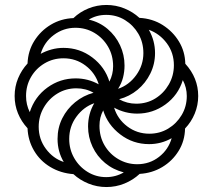

<svg xmlns="http://www.w3.org/2000/svg" viewBox="-20 -744 858 774"><path d="M409 10Q371 10 336.5 -4Q302 -18 276 -42Q224 -46 182.5 -71Q141 -96 117 -137Q93 -178 91 -227Q66 -254 52.5 -287Q39 -320 39 -357Q39 -395 53 -428.5Q67 -462 91 -488Q93 -539 118.5 -579.5Q144 -620 185 -644.5Q226 -669 276 -671Q302 -696 336.5 -710Q371 -724 409 -724Q447 -724 481.5 -710Q516 -696 542 -672Q595 -669 636 -643Q677 -617 701.5 -576.5Q726 -536 727 -487Q779 -430 779 -357Q779 -320 765 -286Q751 -252 726 -226Q725 -176 700 -135.5Q675 -95 634 -70.5Q593 -46 543 -43Q516 -18 481.5 -4Q447 10 409 10ZM456 -386Q500 -401 529 -441Q558 -481 558 -530Q558 -573 538 -607.5Q518 -642 484 -663Q450 -684 408 -684Q369 -684 338 -665Q381 -655 413.5 -627.5Q446 -600 464 -561.5Q482 -523 482 -480Q482 -455 476 -431.5Q470 -408 456 -386ZM421 -415Q436 -444 436 -477Q436 -521 415.5 -556Q395 -591 360.5 -611.5Q326 -632 284 -632Q236 -632 197 -603Q158 -574 144 -527Q164 -538 187.5 -544.5Q211 -551 236 -551Q301 -551 352 -512.5Q403 -474 421 -415ZM529 -326Q572 -326 606 -347Q640 -368 660.5 -403.5Q681 -439 681 -481Q681 -531 652.5 -569.5Q624 -608 580 -624Q605 -580 605 -530Q605 -486 586 -447.5Q567 -409 534.5 -382Q502 -355 460 -344Q492 -326 529 -326ZM100 -292Q120 -354 171 -391Q222 -428 285 -428Q335 -428 378 -404Q364 -450 325 -479.5Q286 -509 236 -509Q194 -509 159.5 -488.5Q125 -468 105 -433.5Q85 -399 85 -357Q85 -322 100 -292ZM582 -205Q624 -205 658 -225.5Q692 -246 712.5 -280.5Q733 -315 733 -357Q733 -391 717 -421Q698 -360 647 -323Q596 -286 533 -286Q484 -286 440 -310Q454 -264 493 -234.5Q532 -205 582 -205ZM237 -91Q212 -133 212 -184Q212 -229 231 -267Q250 -305 283 -332Q316 -359 357 -370Q326 -388 288 -388Q246 -388 211.5 -367Q177 -346 156.5 -310.5Q136 -275 136 -233Q136 -183 165 -144Q194 -105 237 -91ZM408 -30Q446 -30 479 -49Q436 -60 403.5 -87Q371 -114 353 -152.5Q335 -191 335 -234Q335 -285 360 -328Q317 -313 288 -273.5Q259 -234 259 -184Q259 -142 279 -107Q299 -72 333 -51Q367 -30 408 -30ZM533 -82Q583 -82 621 -111.5Q659 -141 672 -187Q630 -163 581 -163Q516 -163 465 -202Q414 -241 396 -299Q381 -271 381 -237Q381 -193 401.5 -158Q422 -123 457 -102.5Q492 -82 533 -82Z"/></svg>

Font: Noto Serif Armenian Condensed
Style: Regular
Weight: 400
Width: 3
Designer: Monotype Design Team
Foundry: Monotype Imaging Inc.
Version: Version 2.008; ttfautohint (v1.8.4.7-5d5b)